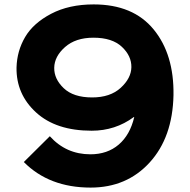

<svg xmlns="http://www.w3.org/2000/svg" viewBox="-20 -840 862 871"><path d="M576 -535Q577 -586 533 -627.5Q489 -669 404 -669Q323 -669 275 -626.5Q227 -584 226 -533Q225 -482 269 -440Q313 -398 398 -398Q480 -398 527.5 -441.5Q575 -485 576 -535ZM767 -408Q763 -217 659 -103Q555 11 391 11Q203 11 88 -105L206 -222Q280 -140 390 -140Q467 -140 518.5 -184Q570 -228 589 -309H587Q503 -247 396 -247Q234 -247 143.5 -330Q53 -413 55 -534Q57 -609 94 -672Q131 -735 212 -777.5Q293 -820 405 -820Q584 -820 677 -706.5Q770 -593 767 -408Z"/></svg>

Font: Sinkin Sans 700 Bold
Style: Bold
Weight: 700
Designer: Keith Bates
Foundry: K-Type
Version: Sinkin Sans (version 1.0)  by Keith Bates   •   © 2014   www